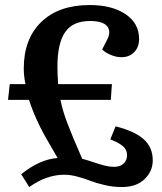

<svg xmlns="http://www.w3.org/2000/svg" viewBox="-20 -735 648 769"><path d="M64.9 -37.1Q139.2 -97.2 210.9 -102.1Q204.6 -113.3 188.5 -140.6Q172.4 -168 160.6 -189Q148.9 -210 138.2 -231.9Q111.8 -286.1 96.2 -335H12.2L19 -397.9H82Q75.2 -430.2 75.2 -460.9Q75.2 -579.1 145.3 -647Q215.3 -714.8 338.9 -714.8Q428.7 -714.8 482.9 -678.2Q537.1 -641.6 537.1 -579.1Q537.1 -545.9 517.3 -525.9Q497.6 -505.9 466.8 -505.9Q444.3 -505.9 421.9 -515.9Q399.4 -525.9 389.2 -537.1L410.2 -578.1Q425.8 -609.9 408.7 -630.4Q391.6 -650.9 339.8 -650.9Q272 -650.9 241 -606.4Q210 -562 210 -467.8Q210 -435.5 212.9 -397.9H428.2L423.8 -335H222.2Q230 -293.9 249.3 -242.9Q268.6 -191.9 309.1 -99.1Q328.1 -94.2 354 -85.4Q379.9 -76.7 399.2 -71.8Q418.5 -66.9 438 -66.9Q461.9 -66.9 475.3 -80.1Q488.8 -93.3 488.8 -112.8Q488.8 -125.5 483.4 -135.7Q478 -146 466.8 -153.8Q455.6 -161.6 446.8 -166Q438 -170.4 421.9 -176.8L442.9 -229Q520 -209.5 555.9 -177Q591.8 -144.5 591.8 -92.8Q591.8 -49.3 559.1 -17.6Q526.4 14.2 467.8 14.2Q433.6 14.2 399.7 6.3Q365.7 -1.5 342.8 -10.5Q319.8 -19.5 291 -27.3Q262.2 -35.2 237.8 -35.2Q166 -35.2 97.2 14.2Z"/></svg>

Font: Literata Book
Style: Bold Italic
Weight: 700
Italic angle: -3°
Designer: Latin by Veronika Burian and Jose Scaglione. Greek by Irene Vlachou. Cyrillic by Vera Evstafieva
Foundry: TypeTogether
Version: Version 1.003;PS 001.003;hotconv 1.0.88;makeotf.lib2.5.64775